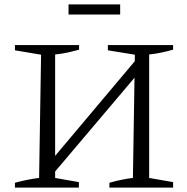

<svg xmlns="http://www.w3.org/2000/svg" viewBox="-20 -854 852 874"><path d="M196 -32V-103L626 -614V-540ZM48 0V-22Q77 -30 104.5 -35.5Q132 -41 158 -44L167 -605L48 -625V-649H340V-628Q316 -621 288.5 -615Q261 -609 231 -606V-44L339 -25V0ZM478 0V-22Q506 -30 532.5 -35.5Q559 -41 585 -44L594 -605L471 -625V-649H768V-628Q744 -621 716 -615Q688 -609 659 -606V-44L768 -25V0ZM292 -788V-834H527V-788Z"/></svg>

Font: Piazzolla 24pt Light
Style: Regular
Weight: 300
Designer: Juan Pablo del Peral
Foundry: Huerta Tipografica
Version: Version 2.005